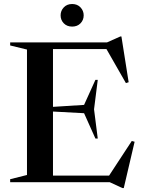

<svg xmlns="http://www.w3.org/2000/svg" viewBox="-20 -932 730 982"><path d="M32 0V-15.5L118 -37V-678.5L32 -699.5V-715H527L595.5 -745.5H601L638 -511.5L624 -507L524.5 -681H251V-385.5L410 -395.5L468 -523.5H480L461 -373L480 -223.5H468L410 -353L251 -361.5V-34H538L654 -211L668.5 -207L613 30H606.5L541.5 0ZM349 -796Q322.5 -796 306.2 -812.8Q290 -829.5 290 -853.5Q290 -877 306.2 -894.2Q322.5 -911.5 349 -911.5Q375.5 -911.5 391.8 -894.2Q408 -877 408 -853.5Q408 -829.5 391.8 -812.8Q375.5 -796 349 -796Z"/></svg>

Font: Newsreader 72pt Medium
Style: Regular
Weight: 500
Designer: Hugues Gentile
Foundry: Production Type
Version: Version 1.003; ttfautohint (v1.8.3)